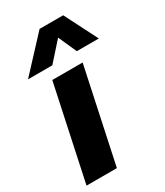

<svg xmlns="http://www.w3.org/2000/svg" viewBox="-194 -857 805 937"><g transform="rotate(-30 209.0 -388.5)"><path d="M19 -592 191 -777H324L418 -592H294L248 -695L156 -592ZM7 0 120 -530H291L178 0Z"/></g></svg>

Font: Be Vietnam Pro ExtraBold
Style: Italic
Weight: 800
Italic angle: -12°
Designer: Lam Bao, Tony Le, Vietanh Nguyen
Foundry: Yellow Type Foundry
Version: Version 1.002; ttfautohint (v1.8.3)